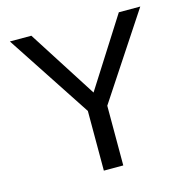

<svg xmlns="http://www.w3.org/2000/svg" viewBox="-102 -787 871 886"><g transform="rotate(-15 333.5 -344.0)"><path d="M379.4 -285.2V0H286.6V-285.2L22 -688H124.5L334 -360.4L542.5 -688H645Z"/></g></svg>

Font: TypoPRO Liberation Sans
Style: Regular
Weight: 400
Designer: Steve Matteson
Foundry: Ascender Corporation
Version: Version 2.00.1